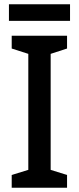

<svg xmlns="http://www.w3.org/2000/svg" viewBox="-20 -948 371 902"><path d="M295 -66H35V-126L113 -150V-695L35 -720V-780H295V-720L218 -695V-150L295 -126ZM309 -928V-850H22V-928Z"/></svg>

Font: Noto Sans Malayalam UI SemiCondensed Medium
Style: Regular
Weight: 500
Width: 4
Designer: Jelle Bosma - Monotype Design Team
Foundry: Monotype Imaging Inc.
Version: Version 2.104; ttfautohint (v1.8.4.7-5d5b)